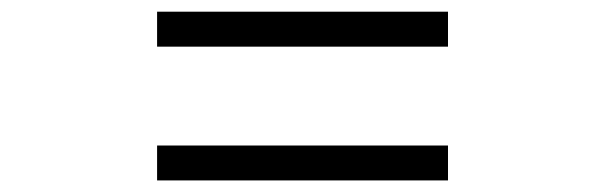

<svg xmlns="http://www.w3.org/2000/svg" viewBox="-20 -545 1040 330"><path d="M250 -294.9H750V-234.9H250ZM250 -524.9H750V-464.8H250Z"/></svg>

Font: FORM UDPGothic
Style: Bold
Weight: 700
Foundry: Pronama LLC
Version: Version 1.051